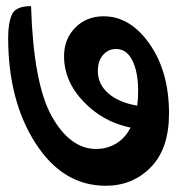

<svg xmlns="http://www.w3.org/2000/svg" viewBox="-20 -635 584 619"><path d="M186.5 -454.1Q186.5 -509.3 222.7 -545.9Q258.8 -582.5 314 -582.5Q399.9 -582.5 462.4 -493.2Q524.9 -403.8 524.9 -269Q524.9 -155.8 466.3 -95.9Q407.7 -36.1 320.8 -36.1Q182.6 -36.1 94.5 -173.3Q6.3 -310.5 6.3 -513.7Q6.3 -560.5 18.3 -587.9Q30.3 -615.2 80.1 -615.2Q87.9 -365.2 147 -260Q206.1 -154.8 289.6 -154.8Q325.2 -154.8 354.2 -172.1Q383.3 -189.5 400.9 -223.6Q312 -241.7 249.3 -307.4Q186.5 -373 186.5 -454.1ZM354 -477.1Q329.1 -477.1 312.3 -457.8Q295.4 -438.5 295.4 -405.8Q295.4 -363.3 329.6 -333.7Q363.8 -304.2 422.4 -294.4Q423.8 -305.2 424.6 -317.1Q425.3 -329.1 425.3 -341.3Q425.3 -403.3 406.7 -440.2Q388.2 -477.1 354 -477.1Z"/></svg>

Font: Sitara
Style: Bold
Weight: 700
Designer: Neelakash Kshetrimayum
Foundry: Neelakash Kshetrimayum
Version: Version 1.000;PS Version 1.000;PS 1.0;hotconv 1.;hotconv 1.0